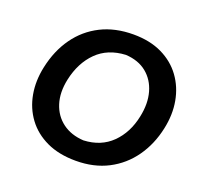

<svg xmlns="http://www.w3.org/2000/svg" viewBox="-128 -870 1070 1025"><g transform="rotate(20 407.5 -357.0)"><path d="M401.5 12.5Q305.5 12.5 235.5 -20.5Q165.5 -53.5 123 -111Q80.5 -168.5 67.2 -242.5Q54 -316.5 71.5 -398Q93 -499 145.8 -572.8Q198.5 -646.5 278.5 -686.8Q358.5 -727 462.5 -727Q556 -727 625 -693.8Q694 -660.5 736.2 -602.5Q778.5 -544.5 792 -469.8Q805.5 -395 787.5 -312Q767 -216 715 -142.8Q663 -69.5 583.8 -28.5Q504.5 12.5 401.5 12.5ZM403.5 -104Q501.5 -108.5 563.2 -169.5Q625 -230.5 645 -328Q661.5 -405.5 644 -468Q626.5 -530.5 579.8 -568.5Q533 -606.5 461 -610.5Q360 -605.5 297.5 -543.5Q235 -481.5 213 -380Q196.5 -302.5 215.8 -241.5Q235 -180.5 283.8 -144.2Q332.5 -108 403.5 -104Z"/></g></svg>

Font: Commissioner Loud SemiBold
Style: Italic
Weight: 600
Italic angle: -12°
Designer: Kostas Bartsokas
Foundry: Kostas Bartsokas
Version: Version 1.000; ttfautohint (v1.8.3)